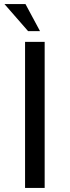

<svg xmlns="http://www.w3.org/2000/svg" viewBox="-20 -930 345 950"><path d="M201 -723V0H104V-723ZM106 -910 178 -776H119L2 -910Z"/></svg>

Font: Josefin Sans
Style: Regular
Weight: 400
Designer: Santiago Orozco
Foundry: Typemade
Version: Version 2.000